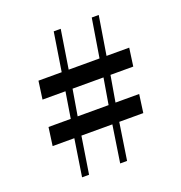

<svg xmlns="http://www.w3.org/2000/svg" viewBox="-137 -888 950 1006"><g transform="rotate(-20 338.0 -385.0)"><path d="M182 -206.5H61L75 -308H199L222.5 -453.5H94.5L108.5 -554H238L272 -769.5H311L277 -554H449L484 -769.5H523L488 -554H614.5L600.5 -453.5H473.5L448.5 -308H580.5L566.5 -206.5H432.5L401 0H362.5L394 -206.5H221.5L189 0H150ZM410 -308 434.5 -453.5H262L237.5 -308Z"/></g></svg>

Font: Merriweather 120pt Black
Style: Regular
Weight: 900
Designer: Eben Sorkin
Foundry: Eben Sorkin
Version: Version 2.100